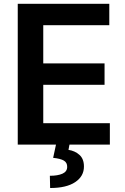

<svg xmlns="http://www.w3.org/2000/svg" viewBox="-20 -747 648 992"><path d="M71.7 0V-727.3H544.7V-616.8H203.5V-419.4H520.2V-308.9H203.5V-110.4H547.6V0ZM269.9 -2.8H339.5L333.8 27.3Q367.2 32.3 390.4 53.1Q413.7 73.9 413.7 112.9Q414.1 163.4 368.6 193.9Q323.2 224.4 239 224.4L237.6 161.2Q278.4 161.2 302.6 150.4Q326.7 139.6 327.1 116.1Q327.8 93.4 310.2 82.9Q292.6 72.4 254.6 68.5Z"/></svg>

Font: InterMG SemiBold
Style: Regular
Weight: 600
Designer: Rasmus Andersson
Foundry: rsms
Version: Version 3.019;December 26, 2023;FontCreator 15.0.0.2955 64-b